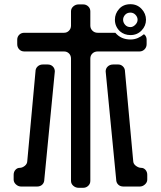

<svg xmlns="http://www.w3.org/2000/svg" viewBox="-20 -790 768 914"><path d="M529 -634H445Q430 -634 420 -644Q410 -654 410 -668V-736Q410 -750 400 -759.5Q390 -769 376 -769H354Q340 -769 329 -759.5Q318 -750 318 -736V-668Q318 -654 308.5 -644Q299 -634 285 -634H96Q81 -634 71.5 -624.5Q62 -615 62 -601V-580Q62 -565 71.5 -555Q81 -545 96 -545H285Q299 -545 308.5 -535.5Q318 -526 318 -511V71Q318 85 329 94.5Q340 104 354 104H376Q390 104 400 94.5Q410 85 410 71V-511Q410 -526 420 -535.5Q430 -545 445 -545H644Q658 -545 668 -555Q678 -565 678 -580V-601Q678 -616 668 -625L665 -627Q652 -616 636 -609Q620 -602 601 -602Q556 -602 529 -634ZM110 -25Q110 -10 98 -0.5Q86 9 74 9Q62 9 53.5 18.5Q45 28 45 42V65Q45 78 56 88Q67 98 81 98H156Q172 98 181.5 88.5Q191 79 191 64L241 -450Q241 -464 231.5 -473.5Q222 -483 207 -483H184Q169 -483 159 -473.5Q149 -464 149 -450ZM533 64Q533 79 542.5 88.5Q552 98 568 98H645Q659 98 670 88Q681 78 681 65V42Q681 28 672.5 18.5Q664 9 652 9Q640 9 627 -0.5Q614 -10 614 -25L575 -450Q575 -464 565.5 -473.5Q556 -483 543 -483H519Q503 -483 493 -473.5Q483 -464 483 -450ZM551 -641Q572 -623 601 -623Q633 -623 654 -645Q675 -667 675 -696Q675 -725 654 -747.5Q633 -770 601 -770Q567 -770 547 -747.5Q527 -725 527 -696Q527 -664 551 -641ZM601 -661Q585 -661 575.5 -672Q566 -683 566 -696Q566 -709 575.5 -719.5Q585 -730 601 -730Q615 -730 625 -719.5Q635 -709 635 -696Q635 -683 624 -672Q613 -661 601 -661Z"/></svg>

Font: WDXL Lubrifont TC
Style: Regular
Weight: 400
Designer: [WDXL Lubrifont] Copyright 2020-2022 (c) NightFurySL2001, Skr-ZERO; [ZCOOL QingKe HuangYou] Copyright 2018-2022 (c) The 
Version: Version 2.001;hotconv 1.1.1;makeotfexe 2.6.0